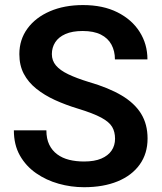

<svg xmlns="http://www.w3.org/2000/svg" viewBox="-20 -741 648 770"><path d="M316.9 9.8Q265.1 9.8 215.3 -4.2Q165.5 -18.1 124.8 -46.4Q84 -74.7 59.8 -117.4Q35.6 -160.2 35.6 -218.3H166Q166 -184.6 177.5 -160.9Q189 -137.2 209.5 -122.1Q230 -106.9 257.3 -100.1Q284.7 -93.3 316.9 -93.3Q358.9 -93.3 386.2 -105Q413.6 -116.7 427.5 -137.2Q441.4 -157.7 441.4 -184.6Q441.4 -212.4 429.7 -232.2Q418 -252 386 -269.3Q354 -286.6 293 -305.2Q243.2 -320.3 200.4 -339.8Q157.7 -359.4 125.5 -385.3Q93.3 -411.1 75.4 -445.1Q57.6 -479 57.6 -523.9Q57.6 -582 90.1 -626.5Q122.6 -670.9 180.2 -695.8Q237.8 -720.7 313 -720.7Q393.1 -720.7 450.9 -691.7Q508.8 -662.6 540 -613.3Q571.3 -564 571.3 -502.9H440.9Q440.9 -536.1 427 -562Q413.1 -587.9 384.5 -602.3Q356 -616.7 311.5 -616.7Q270 -616.7 242.4 -604.5Q214.8 -592.3 201.4 -571.3Q188 -550.3 188 -523.9Q188 -498 204.3 -478.5Q220.7 -459 253.9 -443.1Q287.1 -427.2 336.4 -412.1Q415.5 -389.2 467.8 -358.2Q520 -327.1 545.9 -284.9Q571.8 -242.7 571.8 -185.5Q571.8 -125 540.3 -81.1Q508.8 -37.1 451.7 -13.7Q394.5 9.8 316.9 9.8Z"/></svg>

Font: Heebo SemiBold
Style: Regular
Weight: 600
Designer: Oded Ezer
Foundry: Ezer Type House
Version: Version 3.100